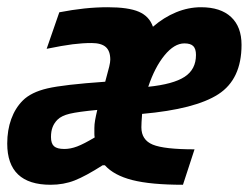

<svg xmlns="http://www.w3.org/2000/svg" viewBox="-45 -506 688 531"><path d="M348 -191Q347 -177 346.5 -169Q346 -161 346 -154Q346 -119 377.5 -106Q409 -93 493 -93L461 5Q372 5 321 -8Q270 -21 245 -49H239Q192 -19 161.5 -7Q131 5 95 5Q35 5 5 -23.5Q-25 -52 -25 -109Q-25 -146 -14 -176.5Q-3 -207 18 -228Q41 -251 86 -261.5Q131 -272 246 -280Q254 -309 257 -321.5Q260 -334 260 -341Q260 -365 247.5 -376Q235 -387 208 -387Q183 -387 155.5 -383.5Q128 -380 84 -371L119 -472Q155 -479 188 -482.5Q221 -486 253 -486Q310 -486 339 -473.5Q368 -461 378 -432Q408 -458 442 -472Q476 -486 511 -486Q565 -486 594 -459Q623 -432 623 -382Q623 -287 559 -245.5Q495 -204 348 -191ZM497 -354Q497 -371 489.5 -378.5Q482 -386 465 -386Q437 -386 410 -353Q383 -320 365 -266Q434 -273 465.5 -293.5Q497 -314 497 -354ZM96 -127Q96 -109 104.5 -101.5Q113 -94 133 -94Q150 -94 168.5 -101Q187 -108 217 -126Q216 -130 216 -135.5Q216 -141 216 -152Q216 -162 218 -173.5Q220 -185 224 -202Q171 -197 148 -191.5Q125 -186 114 -175Q105 -166 100.5 -154.5Q96 -143 96 -127Z"/></svg>

Font: Intel One Mono
Style: Bold Italic
Weight: 700
Italic angle: -16°
Monospace: yes
Designer: Fred Shallcrass
Foundry: Frere-Jones Type LLC
Version: Version 1.400;hotconv 1.1.0;makeotfexe 2.6.0;FJTRelease1.4